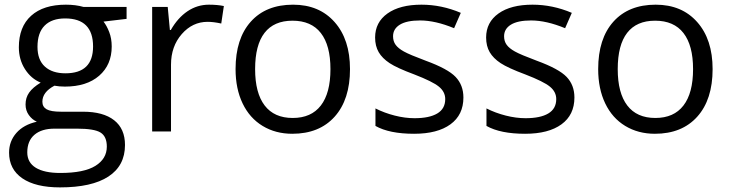

<svg xmlns="http://www.w3.org/2000/svg" viewBox="-20 -565 3138 825"><path d="M523.9 -535.2V-483.9L424.8 -472.2Q438.5 -455.1 449.2 -427.5Q460 -399.9 460 -365.2Q460 -286.6 406.2 -239.7Q352.5 -192.9 258.8 -192.9Q234.9 -192.9 213.9 -196.8Q162.1 -169.4 162.1 -127.9Q162.1 -106 180.2 -95.5Q198.2 -85 242.2 -85H336.9Q423.8 -85 470.5 -48.3Q517.1 -11.7 517.1 58.1Q517.1 147 445.8 193.6Q374.5 240.2 237.8 240.2Q132.8 240.2 75.9 201.2Q19 162.1 19 90.8Q19 42 50.3 6.3Q81.5 -29.3 138.2 -42Q117.7 -51.3 103.8 -70.8Q89.8 -90.3 89.8 -116.2Q89.8 -145.5 105.5 -167.5Q121.1 -189.5 154.8 -210Q113.3 -227.1 87.2 -268.1Q61 -309.1 61 -361.8Q61 -449.7 113.8 -497.3Q166.5 -544.9 263.2 -544.9Q305.2 -544.9 338.9 -535.2ZM97.2 89.8Q97.2 133.3 133.8 155.8Q170.4 178.2 238.8 178.2Q340.8 178.2 389.9 147.7Q439 117.2 439 64.9Q439 21.5 412.1 4.6Q385.3 -12.2 311 -12.2H213.9Q158.7 -12.2 127.9 14.2Q97.2 40.5 97.2 89.8ZM141.1 -363.8Q141.1 -307.6 172.9 -278.8Q204.6 -250 261.2 -250Q379.9 -250 379.9 -365.2Q379.9 -485.8 259.8 -485.8Q202.6 -485.8 171.9 -455.1Q141.1 -424.3 141.1 -363.8Z M877.9 -544.9Q913.6 -544.9 941.9 -539.1L930.7 -463.9Q897.5 -471.2 872.1 -471.2Q807.1 -471.2 761 -418.5Q714.8 -365.7 714.8 -287.1V0H633.8V-535.2H700.7L710 -436H713.9Q743.7 -488.3 785.6 -516.6Q827.6 -544.9 877.9 -544.9Z M1483.9 -268.1Q1483.9 -137.2 1418 -63.7Q1352.1 9.8 1235.8 9.8Q1164.1 9.8 1108.4 -23.9Q1052.7 -57.6 1022.5 -120.6Q992.2 -183.6 992.2 -268.1Q992.2 -398.9 1057.6 -471.9Q1123 -544.9 1239.3 -544.9Q1351.6 -544.9 1417.7 -470.2Q1483.9 -395.5 1483.9 -268.1ZM1076.2 -268.1Q1076.2 -165.5 1117.2 -111.8Q1158.2 -58.1 1237.8 -58.1Q1317.4 -58.1 1358.6 -111.6Q1399.9 -165 1399.9 -268.1Q1399.9 -370.1 1358.6 -423.1Q1317.4 -476.1 1236.8 -476.1Q1157.2 -476.1 1116.7 -423.8Q1076.2 -371.6 1076.2 -268.1Z M1971.2 -146Q1971.2 -71.3 1915.5 -30.8Q1859.9 9.8 1759.3 9.8Q1652.8 9.8 1593.3 -23.9V-99.1Q1631.8 -79.6 1676 -68.4Q1720.2 -57.1 1761.2 -57.1Q1824.7 -57.1 1858.9 -77.4Q1893.1 -97.7 1893.1 -139.2Q1893.1 -170.4 1866 -192.6Q1838.9 -214.8 1760.3 -245.1Q1685.5 -272.9 1654.1 -293.7Q1622.6 -314.5 1607.2 -340.8Q1591.8 -367.2 1591.8 -403.8Q1591.8 -469.2 1645 -507.1Q1698.2 -544.9 1791 -544.9Q1877.4 -544.9 1960 -509.8L1931.2 -443.8Q1850.6 -477.1 1785.2 -477.1Q1727.5 -477.1 1698.2 -459Q1668.9 -440.9 1668.9 -409.2Q1668.9 -387.7 1679.9 -372.6Q1690.9 -357.4 1715.3 -343.8Q1739.7 -330.1 1809.1 -304.2Q1904.3 -269.5 1937.7 -234.4Q1971.2 -199.2 1971.2 -146Z M2448.2 -146Q2448.2 -71.3 2392.6 -30.8Q2336.9 9.8 2236.3 9.8Q2129.9 9.8 2070.3 -23.9V-99.1Q2108.9 -79.6 2153.1 -68.4Q2197.3 -57.1 2238.3 -57.1Q2301.8 -57.1 2335.9 -77.4Q2370.1 -97.7 2370.1 -139.2Q2370.1 -170.4 2343 -192.6Q2315.9 -214.8 2237.3 -245.1Q2162.6 -272.9 2131.1 -293.7Q2099.6 -314.5 2084.2 -340.8Q2068.8 -367.2 2068.8 -403.8Q2068.8 -469.2 2122.1 -507.1Q2175.3 -544.9 2268.1 -544.9Q2354.5 -544.9 2437 -509.8L2408.2 -443.8Q2327.6 -477.1 2262.2 -477.1Q2204.6 -477.1 2175.3 -459Q2146 -440.9 2146 -409.2Q2146 -387.7 2157 -372.6Q2168 -357.4 2192.4 -343.8Q2216.8 -330.1 2286.1 -304.2Q2381.3 -269.5 2414.8 -234.4Q2448.2 -199.2 2448.2 -146Z M3042 -268.1Q3042 -137.2 2976.1 -63.7Q2910.2 9.8 2793.9 9.8Q2722.2 9.8 2666.5 -23.9Q2610.8 -57.6 2580.6 -120.6Q2550.3 -183.6 2550.3 -268.1Q2550.3 -398.9 2615.7 -471.9Q2681.2 -544.9 2797.4 -544.9Q2909.7 -544.9 2975.8 -470.2Q3042 -395.5 3042 -268.1ZM2634.3 -268.1Q2634.3 -165.5 2675.3 -111.8Q2716.3 -58.1 2795.9 -58.1Q2875.5 -58.1 2916.7 -111.6Q2958 -165 2958 -268.1Q2958 -370.1 2916.7 -423.1Q2875.5 -476.1 2794.9 -476.1Q2715.3 -476.1 2674.8 -423.8Q2634.3 -371.6 2634.3 -268.1Z"/></svg>

Font: f05544669
Style: Regular
Weight: 400
Foundry: Ascender Corporation
Version: Version 1.10